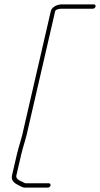

<svg xmlns="http://www.w3.org/2000/svg" viewBox="-20 -738 458 879"><path d="M203.7 101H98.7C96 101 93.5 100.3 91.1 99C80 91.7 50.2 85.7 55 65L77.2 -31C86.1 -69.6 101.4 -110.1 108.9 -151L232.6 -687C234.2 -694.1 249.4 -698 259.1 -698H405.1C410.4 -698 416.2 -702.7 417.5 -708C418.7 -713.3 415 -718 409.8 -718H263.8C241 -718 216.9 -705.6 212.6 -687L88.9 -151C81.3 -109.8 66.1 -69.7 57.2 -31L35 65C29.2 90 48.4 101.8 64.6 110C73.8 113.8 82.5 121 94.1 121H199.1C204.3 121 210.2 116.3 211.4 111C212.6 105.7 209 101 203.7 101Z"/></svg>

Font: HoneyBee
Style: UltLitIt
Weight: 100
Foundry: Cannot Into Space Fonts
Version: Version 0.89